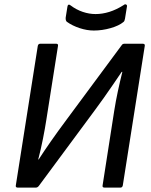

<svg xmlns="http://www.w3.org/2000/svg" viewBox="-20 -854 688 874"><path d="M61 0Q50 0 52 -10L152 -645Q154 -655 164 -655H235Q246 -655 244 -645L191 -309Q185 -270 175.5 -222Q166 -174 154 -128H156Q179 -164 211.5 -210.5Q244 -257 282 -308L533 -647Q536 -652 539.5 -653.5Q543 -655 547 -655H629Q641 -655 639 -645L539 -10Q537 0 528 0H456Q445 0 447 -10L500 -350Q507 -394 516.5 -438.5Q526 -483 537 -527H534Q519 -505 497 -472.5Q475 -440 452.5 -408.5Q430 -377 413 -354L157 -8Q154 -4 150.5 -2Q147 0 143 0ZM407 -715Q376 -715 342.5 -726Q309 -737 284 -755Q278 -761 279 -774L287 -824Q288 -831 292 -832.5Q296 -834 302 -829Q327 -810 356.5 -800Q386 -790 415 -790Q446 -790 478 -800Q510 -810 543 -831Q549 -836 554 -833.5Q559 -831 558 -825L549 -769Q548 -764 546.5 -760Q545 -756 542 -754Q522 -737 483.5 -726Q445 -715 407 -715Z"/></svg>

Font: Sofia Sans Medium
Style: Italic
Weight: 500
Italic angle: -9°
Version: Version 4.101